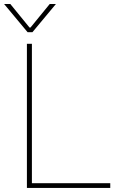

<svg xmlns="http://www.w3.org/2000/svg" viewBox="-20 -917 588 937"><path d="M135.7 -703.1V0H111.3V-703.1ZM518.1 -22.9V0H111.3V-22.9ZM114.7 -759.8H126.5V-782.7H124L30.3 -897.5H0ZM222.7 -897.5 128.9 -782.7H126.5V-759.8H138.2L252.9 -897.5Z"/></svg>

Font: Wand UI Pro
Style: Regular
Weight: 400
Designer: Andreas Faust
Version: Version 1.003;FEAKit 1.0